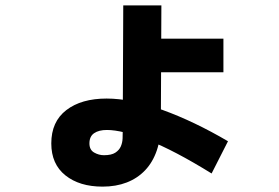

<svg xmlns="http://www.w3.org/2000/svg" viewBox="-20 -640 1040 715"><path d="M362 55Q276 55 223.5 13Q171 -29 171 -106Q171 -187 227 -230Q283 -273 377 -273Q468 -273 585.5 -230.5Q703 -188 829 -114L768 6Q629 -80 532 -118Q435 -156 378 -156Q348 -156 330.5 -144Q313 -132 313 -106Q313 -82 330.5 -72Q348 -62 367 -62Q395 -62 409.5 -71.5Q424 -81 430 -95Q436 -109 436.5 -124.5Q437 -140 437 -151L439 -620H581L579 -182Q579 -124 564 -80Q549 -36 520.5 -6Q492 24 452 39.5Q412 55 362 55ZM456 -371V-496H812V-371Z"/></svg>

Font: Murecho Thin ExtraBold
Style: Regular
Weight: 800
Version: Version 1.010